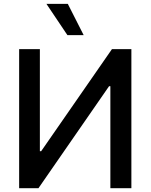

<svg xmlns="http://www.w3.org/2000/svg" viewBox="-20 -984 787 1004"><path d="M332.5 -800.3 222.7 -963.9H334.5L417.5 -800.3ZM80.1 -727.1H188.5V-193.4H195.3L565.4 -727.1H667V0H557.1V-533.2H550.3L181.2 0H80.1Z"/></svg>

Font: Interop Med
Style: Regular
Weight: 500
Designer: Rasmus Andersson, Google, Jang Haemin
Foundry: jhaemin
Version: Version 1.007